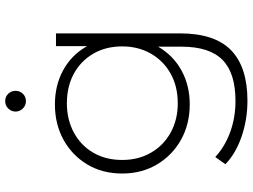

<svg xmlns="http://www.w3.org/2000/svg" viewBox="-134 -618 951 722"><g transform="rotate(-90 341.0 -257.5)"><path d="M323 198Q252 198 188 176Q124 154 84 115L111 77Q150 113 204.5 133Q259 153 322 153Q427 153 476.5 104Q526 55 526 -50V-195L536 -273L528 -351V-522H576V-56Q576 75 512.5 136.5Q449 198 323 198ZM309 -19Q235 -19 176.5 -51.5Q118 -84 83.5 -141.5Q49 -199 49 -273Q49 -348 83.5 -405Q118 -462 176.5 -494Q235 -526 309 -526Q380 -526 436.5 -495.5Q493 -465 526 -408.5Q559 -352 559 -273Q559 -195 526 -138Q493 -81 436.5 -50Q380 -19 309 -19ZM313 -64Q376 -64 424 -90.5Q472 -117 499.5 -164.5Q527 -212 527 -273Q527 -335 499.5 -382Q472 -429 424 -455Q376 -481 313 -481Q252 -481 203.5 -455Q155 -429 127.5 -382Q100 -335 100 -273Q100 -212 127.5 -164.5Q155 -117 203.5 -90.5Q252 -64 313 -64ZM321 -635Q305 -635 293.5 -646.5Q282 -658 282 -674Q282 -690 293.5 -701.5Q305 -713 321 -713Q338 -713 349 -701.5Q360 -690 360 -674Q360 -658 349 -646.5Q338 -635 321 -635Z"/></g></svg>

Font: Montserrat Thin Light
Style: Regular
Weight: 300
Version: Version 9.000